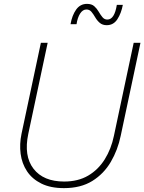

<svg xmlns="http://www.w3.org/2000/svg" viewBox="-20 -961 745 991"><path d="M531 -831Q509 -831 495 -843Q481 -855 471.5 -871.5Q462 -888 452 -900Q442 -912 426 -912Q407 -912 393.5 -891Q380 -870 375 -836H344Q352 -882 373 -911.5Q394 -941 429 -941Q453 -941 466.5 -929Q480 -917 489.5 -900.5Q499 -884 509 -872Q519 -860 534 -860Q571 -860 583 -936H614Q606 -893 586 -862Q566 -831 531 -831ZM310 10Q241 10 193.5 -13.5Q146 -37 119.5 -77Q93 -117 86.5 -167Q80 -217 91 -270L191 -740H226L126 -270Q102 -156 153 -90Q204 -24 311 -24Q383 -24 435 -54.5Q487 -85 520.5 -138.5Q554 -192 568 -260L670 -740H705L603 -260Q588 -187 552 -125.5Q516 -64 456.5 -27Q397 10 310 10Z"/></svg>

Font: Be Vietnam Pro Thin
Style: Italic
Weight: 100
Italic angle: -12°
Designer: Lam Bao, Tony Le, Vietanh Nguyen
Foundry: Yellow Type Foundry
Version: Version 1.002; ttfautohint (v1.8.3)